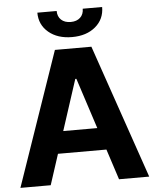

<svg xmlns="http://www.w3.org/2000/svg" viewBox="-61 -988 836 1039"><g transform="rotate(-5 357.0 -468.5)"><path d="M354.5 -561.5 171.9 0H7.3L258.3 -727.5H456.5L707 0H543L360.4 -561.5ZM162.1 -166V-286.1H551.3V-166ZM181.2 -936.5H286.1Q286.1 -906.2 305.2 -888.4Q324.2 -870.6 357.4 -870.6Q389.6 -870.6 408.7 -888.4Q427.7 -906.2 427.7 -936.5H533.2Q533.2 -870.6 484.6 -829.6Q436 -788.6 357.4 -788.6Q278.8 -788.6 230 -829.6Q181.2 -870.6 181.2 -936.5Z"/></g></svg>

Font: Inter Tight Stencil
Style: Bold
Weight: 700
Designer: Rasmus Andersson
Foundry: rsms
Version: Version 3.004;Glyphs 3.1.2 (3151)